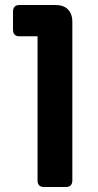

<svg xmlns="http://www.w3.org/2000/svg" viewBox="-20 -747 391 767"><path d="M57 -602H130V-26C130 -9 139 0 155 0H243C260 0 269 -9 269 -26V-659C269 -703 245 -727 201 -727H57C41 -727 32 -718 32 -701V-628C32 -611 41 -602 57 -602Z"/></svg>

Font: Arvore Sans SemiBold
Style: Regular
Weight: 600
Designer: Jonny Pinhorn (Latin) Dan Schunck (customization for Arvore)
Version: Version 1.000;Glyphs 3.3 (3305)